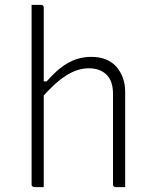

<svg xmlns="http://www.w3.org/2000/svg" viewBox="-20 -770 640 790"><path d="M121 0Q118 0 115.5 -1.5Q113 -3 111.5 -5Q110 -7 110 -11Q110 -91 110 -170.5Q110 -250 110 -330.5Q110 -411 110 -491Q110 -571 110 -650Q110 -686 110 -712Q110 -738 110 -750Q117 -750 123.5 -750Q130 -750 136.5 -750Q143 -750 149 -750Q153 -750 155 -748.5Q157 -747 158.5 -745Q160 -743 160 -739Q160 -647 160 -554.5Q160 -462 160 -369.5Q160 -277 160 -184.5Q160 -92 160 0Q154 0 147.5 0Q141 0 134.5 0Q128 0 121 0ZM147 -363V-435H172Q192 -458 212.5 -476.5Q233 -495 255.5 -508.5Q278 -522 303 -529Q328 -536 356 -536Q391 -536 417 -525Q443 -514 460 -494Q477 -474 486 -448.5Q495 -423 495 -393Q495 -345 495 -297Q495 -249 495 -201.5Q495 -154 495 -106Q495 -79 495 -52.5Q495 -26 495 0Q485 0 475.5 0Q466 0 456 0Q453 0 450.5 -1.5Q448 -3 446.5 -5Q445 -7 445 -11Q445 -73 445 -135Q445 -197 445 -259Q445 -321 445 -383Q445 -437 418 -463Q391 -489 346 -489Q322 -489 298.5 -481.5Q275 -474 251 -458.5Q227 -443 201.5 -419.5Q176 -396 147 -363Z"/></svg>

Font: Recursive Sans Linear Light
Style: Regular
Weight: 300
Version: Version 1.085